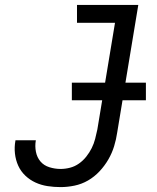

<svg xmlns="http://www.w3.org/2000/svg" viewBox="-20 -755 640 783"><path d="M227 8Q200 8 174 4Q148 0 125 -10.5Q102 -21 83.5 -38.5Q65 -56 54.5 -79Q44 -102 41 -128.5Q38 -155 43 -182Q43 -182 43 -182.5Q43 -183 43 -183H126Q126 -183 126 -182.5Q126 -182 126 -182Q122 -159 126.5 -136Q131 -113 145 -96.5Q159 -80 181.5 -73Q204 -66 227 -66Q246 -66 265.5 -71Q285 -76 302 -88Q319 -100 332 -116.5Q345 -133 354 -151Q363 -169 368 -188.5Q373 -208 377 -227L449 -662H294V-735H544L458 -215Q454 -187 445.5 -159Q437 -131 422 -105Q407 -79 386 -56.5Q365 -34 339 -19Q313 -4 284 2Q255 8 227 8ZM575 -346H273V-418H575Z"/></svg>

Font: Iosevka Slab Extended Oblique
Style: Regular
Weight: 400
Width: 7
Italic angle: -9°
Monospace: yes
Designer: Belleve Invis
Foundry: Belleve Invis
Version: Version 11.1.0; ttfautohint (v1.8.3)